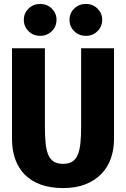

<svg xmlns="http://www.w3.org/2000/svg" viewBox="-20 -938 640 975"><path d="M300 17Q235 17 186 -1Q137 -19 105 -52Q73 -85 57 -130.5Q41 -176 41 -232V-693H208V-295Q208 -248 211.5 -212.5Q215 -177 224.5 -153.5Q234 -130 252 -118Q270 -106 300 -106Q330 -106 348 -118Q366 -130 375.5 -153.5Q385 -177 388.5 -212.5Q392 -248 392 -295V-693H559V-232Q559 -179 543 -133.5Q527 -88 494.5 -54.5Q462 -21 413.5 -2Q365 17 300 17ZM184 -756Q149 -756 125 -779.5Q101 -803 101 -838Q101 -871 125 -894.5Q149 -918 184 -918Q219 -918 243 -894.5Q267 -871 267 -838Q267 -803 243 -779.5Q219 -756 184 -756ZM416 -756Q381 -756 357 -779.5Q333 -803 333 -838Q333 -871 357 -894.5Q381 -918 416 -918Q451 -918 475 -894.5Q499 -871 499 -838Q499 -803 475 -779.5Q451 -756 416 -756Z"/></svg>

Font: Qzxlaeiskcpccdgjqmyffctclhy
Style: Regular
Weight: 700
Monospace: yes
Designer: Carrois Corporate & Edenspiekermann
Foundry: Carrois Corporate GbR & Edenspiekermann AG
Version: Version 2.001